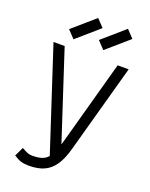

<svg xmlns="http://www.w3.org/2000/svg" viewBox="-189 -1143 978 1253"><g transform="rotate(20 300.0 -516.5)"><path d="M172 14Q139.5 14 116.5 6.8Q93.5 -0.5 66.5 -18.5L96.5 -81.5Q124 -66 138.8 -60.5Q153.5 -55 172 -55Q218 -55 246.8 -67.5Q275.5 -80 295.2 -114.8Q315 -149.5 333 -216.5L493.5 -800H570L401 -187.5Q381 -113 350.8 -68.8Q320.5 -24.5 277.2 -5.2Q234 14 172 14ZM292.5 -53 48 -800H125.5L343 -135ZM371.5 -861 322 -913.5 475.5 -1047 525 -994.5ZM164.5 -861 115 -913.5 268.5 -1047 318 -994.5Z"/></g></svg>

Font: Victor Mono Thin
Style: Regular
Weight: 100
Monospace: yes
Designer: Rune Bjørnerås
Version: Version 1.561;gftools[0.9.30]